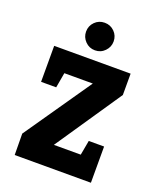

<svg xmlns="http://www.w3.org/2000/svg" viewBox="-125 -734 671 812"><g transform="rotate(20 210.5 -328.0)"><path d="M39 0 38 -96 246 -397H118L106 -329H38V-491H382V-395L180 -97H301L313 -163H382V0ZM206 -532Q180 -532 162 -550.5Q144 -569 144 -594Q144 -620 162 -638Q180 -656 206 -656Q232 -656 250 -638Q268 -620 268 -594Q268 -569 250 -550.5Q232 -532 206 -532Z"/></g></svg>

Font: Kreon Light
Style: Bold
Weight: 700
Version: Version 2.002